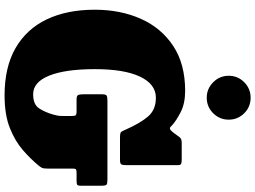

<svg xmlns="http://www.w3.org/2000/svg" viewBox="-158 -938 1116 840"><g transform="rotate(90 400.0 -518.0)"><path d="M421 -430H767Q784 -430 788.2 -425.8Q792.5 -421.5 792.5 -404V-313Q792.5 -300.5 788.2 -297.8Q784 -295 771 -295H736Q724.5 -295 721 -292.2Q717.5 -289.5 717.5 -278V-167Q717.5 -150 714.2 -143.5Q711 -137 703.5 -128Q676 -94.5 636.8 -60.2Q597.5 -26 539.8 -3Q482 20 397.5 20Q273.5 20 190 -28.2Q106.5 -76.5 64.5 -165Q22.5 -253.5 22.5 -375Q22.5 -486.5 62.2 -576Q102 -665.5 181 -717.8Q260 -770 377.5 -770Q432.5 -770 470.5 -750.5Q508.5 -731 528.5 -712.5Q537.5 -702 543.5 -703.5Q549.5 -705 559 -717L580.5 -746Q587.5 -755 604 -755H679Q692 -755 697.2 -752.2Q702.5 -749.5 702.5 -737V-514.5Q702.5 -498 699.5 -491.5Q696.5 -485 680 -485H582Q560.5 -485 556.8 -490.5Q553 -496 547 -510Q518.5 -574.5 489.2 -608.2Q460 -642 407.5 -642Q348.5 -642 315.5 -573Q282.5 -504 282.5 -375Q282.5 -246 310.8 -175.5Q339 -105 392.5 -105Q437 -105 454 -131Q471 -157 481 -192Q484 -203 485.8 -212Q487.5 -221 487.5 -237V-272Q487.5 -286.5 484.5 -290.8Q481.5 -295 467 -295H415Q398 -295 395.2 -302.8Q392.5 -310.5 392.5 -326V-405Q392.5 -423 398.2 -426.5Q404 -430 421 -430ZM407.5 -864.5Q368 -864.5 339.8 -892.8Q311.5 -921 311.5 -960.5Q311.5 -1000.5 339.8 -1028.5Q368 -1056.5 407.5 -1056.5Q447.5 -1056.5 475.5 -1028.5Q503.5 -1000.5 503.5 -960.5Q503.5 -921 475.5 -892.8Q447.5 -864.5 407.5 -864.5Z"/></g></svg>

Font: Besley* Narrow Fatface
Style: Regular
Weight: 900
Width: 4
Designer: Owen Earl
Foundry: indestructible type*
Version: Version 3.000; ttfautohint (v1.8.3)